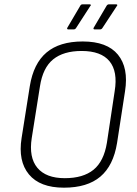

<svg xmlns="http://www.w3.org/2000/svg" viewBox="-20 -858 634 889"><path d="M276 11Q165 11 114 -50.5Q63 -112 80 -219L118 -459Q135 -564 195.5 -615Q256 -666 363 -666Q476 -666 526 -605Q576 -544 559 -436L522 -196Q505 -91 444.5 -40Q384 11 276 11ZM280 -33Q365 -33 413 -72Q461 -111 475 -197L511 -436Q526 -527 487 -574.5Q448 -622 358 -622Q274 -622 226 -583Q178 -544 165 -458L127 -219Q113 -129 153 -81Q193 -33 280 -33ZM295 -722Q292 -722 291 -724.5Q290 -727 292 -730L352 -832Q355 -838 363 -838H395Q399 -838 400.5 -835.5Q402 -833 398 -830L332 -728Q328 -722 322 -722ZM417 -722Q414 -722 413 -724.5Q412 -727 414 -730L474 -832Q478 -838 485 -838H517Q522 -838 523 -835.5Q524 -833 521 -830L454 -728Q450 -722 444 -722Z"/></svg>

Font: Sofia Sans Semi Condensed Light
Style: Italic
Weight: 300
Italic angle: -9°
Version: Version 4.100